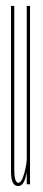

<svg xmlns="http://www.w3.org/2000/svg" viewBox="-20 -620 143 646"><path d="M70 0V-35V-600H81V0ZM28 -600V-179Q28 -94.5 28 -49.8Q28 -5 42 -5Q52.5 -5 61.2 -35.5Q70 -66 70 -88L73 -72Q73 -47 65.2 -20.5Q57.5 6 41 6Q17 6 17 -43.2Q17 -92.5 17 -184V-600Z"/></svg>

Font: Anybody UltraCondensed Thin
Style: Regular
Weight: 100
Width: 1
Designer: Tyler Finck
Foundry: Etcetera Type Company
Version: Version 1.110